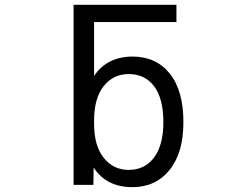

<svg xmlns="http://www.w3.org/2000/svg" viewBox="-20 -772 1040 804"><path d="M664.1 -260.7Q664.1 -359.4 625.5 -410.6Q586.9 -461.9 518.6 -461.9Q454.1 -461.9 414.1 -411.1Q374 -360.4 374 -267.6V-253.9Q374 -161.1 414.6 -110.8Q455.1 -60.5 518.6 -60.5Q585.9 -60.5 625 -112.3Q664.1 -164.1 664.1 -260.7ZM372.1 -70.3 371.1 2H288.1V-752H718.8V-679.7H374V-454.1Q427.7 -534.2 534.2 -535.2Q633.8 -535.2 690.9 -463.9Q748 -392.6 748 -260.7Q748 -131.8 689.9 -60.1Q631.8 11.7 534.2 11.7Q425.8 11.7 372.1 -70.3Z"/></svg>

Font: GenEi Gothic M Regular
Style: Regular
Weight: 400
Designer: o_tamon (Modified); [Source Han Sans]
Ryoko NISHIZUKA  (kana & ideographs); Paul D. Hunt (Latin, Greek & Cyrillic); Wenl
Version: Version 1.1a;Original Version 1.004